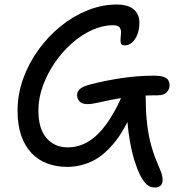

<svg xmlns="http://www.w3.org/2000/svg" viewBox="-20 -728 795 849"><path d="M666.2 101.2Q643.2 101.2 628.2 87.3Q613.2 73.4 598.4 44Q588 23.2 575.4 -15.3Q562.8 -53.8 552.7 -113.9Q542.6 -174 539.6 -258.4L572.6 -252Q529.8 -148.8 481.4 -91.9Q433 -35 381.7 -12.5Q330.4 10 277.6 10Q229.6 10 189.1 -5.1Q148.6 -20.2 119.3 -51.1Q90 -82 73.8 -128.7Q57.6 -175.4 57.6 -237.8Q57.6 -310.8 82.4 -379.8Q107.2 -448.8 150.3 -508.3Q193.4 -567.8 249.3 -612.8Q305.2 -657.8 368.5 -682.9Q431.8 -708 495.6 -708Q532 -708 554 -697.5Q576 -687 586.2 -668.9Q596.4 -650.8 596.4 -628.8Q596.4 -598.8 587.7 -576Q579 -553.2 564.1 -540.3Q549.2 -527.4 531.4 -527.4Q517.4 -527.4 514.6 -536.5Q511.8 -545.6 513.3 -558.8Q514.8 -572 515.2 -585.1Q515.6 -598.2 508.4 -607.3Q501.2 -616.4 480.4 -616.4Q433.4 -616.4 386.2 -594.8Q339 -573.2 296.4 -535.3Q253.8 -497.4 221.1 -449Q188.4 -400.6 169.1 -347Q149.8 -293.4 149.8 -240.4Q149.8 -158.2 185.8 -117.3Q221.8 -76.4 278.6 -76.4Q328.8 -76.4 370.7 -102.1Q412.6 -127.8 448.8 -176.9Q485 -226 516.6 -297Q529.4 -323 545.2 -332.9Q561 -342.8 587 -342.8Q605.2 -342.8 614.8 -330.5Q624.4 -318.2 624.4 -295.4Q624.4 -230.8 630.8 -177.7Q637.2 -124.6 649.5 -81.7Q661.8 -38.8 677.8 -2.4Q686.4 16.8 691.1 29.9Q695.8 43 697.4 51.7Q699 60.4 699 69.2Q699 84.2 690 92.7Q681 101.2 666.2 101.2ZM366 -267.6Q344.4 -267.6 332.6 -278.9Q320.8 -290.2 320.8 -308.2Q320.8 -323 333.9 -334.8Q347 -346.6 384.4 -356Q453 -373.2 521.5 -383.2Q590 -393.2 658.6 -393.4Q688.4 -393.4 703.7 -387.9Q719 -382.4 724.4 -372.6Q729.8 -362.8 729.8 -349.4Q729.8 -333.8 717.4 -320.2Q705 -306.6 677.4 -306.6Q611.6 -306.6 561.5 -300.6Q511.4 -294.6 474.3 -287.1Q437.2 -279.6 410.9 -273.6Q384.6 -267.6 366 -267.6Z"/></svg>

Font: Shantell Sans Light
Style: Regular
Weight: 300
Designer: Stephen Nixon, Anya Danilova, Shantell Martin
Foundry: Arrow Type
Version: Version 1.011;[c5ecc13dd]